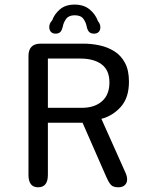

<svg xmlns="http://www.w3.org/2000/svg" viewBox="-20 -809 659 836"><path d="M188.5 -554V-339.5H336Q391.5 -339.5 424 -368Q456.5 -396.5 456.5 -450Q456.5 -503.5 422.5 -528.8Q388.5 -554 330.5 -554ZM104 -47.5V-565Q104 -619 157.5 -619H342.5Q378.5 -619 413.5 -611.5Q448.5 -604 477.8 -585.8Q507 -567.5 524.2 -535.2Q541.5 -503 541.5 -453.5Q541.5 -383.5 506.2 -344Q471 -304.5 421.5 -291.5L527.5 -54.5Q530.5 -47.5 532 -40.8Q533.5 -34 533.5 -28Q533.5 -12 523.2 -2.8Q513 6.5 495 6.5Q472 6.5 462 -5.2Q452 -17 442.5 -39.5L339.5 -274.5H188.5V-47.5Q188.5 6.5 146 6.5Q104 6.5 104 -47.5ZM389.5 -662.5Q374 -662.5 367 -671.2Q360 -680 357.5 -693.5Q354.5 -711 343.2 -726.8Q332 -742.5 305.5 -742.5Q279.5 -742.5 268 -726.8Q256.5 -711 253.5 -693.5Q250.5 -679.5 243.8 -671Q237 -662.5 221 -662.5Q209 -662.5 201.8 -670.2Q194.5 -678 194.5 -691.5Q194.5 -698 197.2 -705.5Q200 -713 207 -720Q217 -748 241.2 -768.5Q265.5 -789 304.5 -789Q345 -789 370.5 -767.8Q396 -746.5 406.5 -717Q412 -710.5 414.5 -703.8Q417 -697 417 -690.5Q417 -677.5 409.8 -670Q402.5 -662.5 389.5 -662.5Z"/></svg>

Font: Sono ExtraLight Monospace
Style: Regular
Weight: 400
Version: Version 2.112